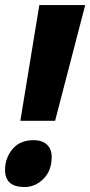

<svg xmlns="http://www.w3.org/2000/svg" viewBox="-26 -734 360 766"><path d="M55.2 -252 130.9 -713.9H314L193.8 -252ZM71.8 12.2Q-5.9 12.2 -5.9 -56.2Q-5.9 -102.5 23.4 -138.7Q52.7 -174.8 108.9 -174.8Q142.1 -174.8 161.1 -157.2Q180.2 -139.6 180.2 -107.9Q180.2 -53.2 147.5 -20.5Q114.7 12.2 71.8 12.2Z"/></svg>

Font: Open Sans Condensed ExtraBold
Style: Italic
Weight: 800
Width: 3
Italic angle: -12°
Designer: Monotype Design Team
Foundry: Monotype Imaging Inc.
Version: Version 3.003; ttfautohint (v1.8.4)